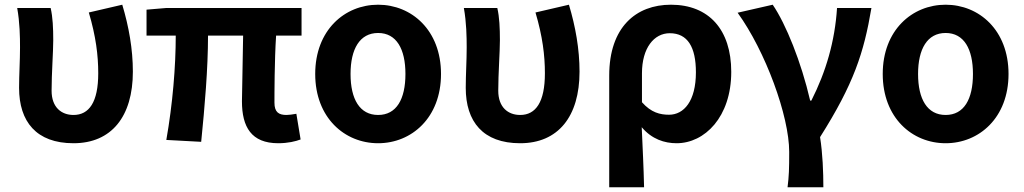

<svg xmlns="http://www.w3.org/2000/svg" viewBox="-20 -594 4345 815"><path d="M292 14C453 14 544 -99 544 -290C544 -385 527 -481 499 -574L357 -541C387 -440 397 -359 397 -283C397 -160 358 -106 292 -106C241 -106 199 -138 199 -209C199 -282 206 -373 206 -423C206 -475 204 -521 195 -560H53C64 -499 65 -437 65 -393C65 -335 61 -278 61 -221C61 -78 134 14 292 14Z M1161 14C1202 14 1235 6 1256 -2L1238 -111C1221 -108 1206 -106 1196 -106C1163 -106 1145 -118 1145 -158C1145 -191 1145 -337 1152 -443H1260V-560H685L602 -553V-443H726C726 -312 713 -153 686 0L834 8C849 -141 863 -303 863 -443H1012C1011 -342 1007 -204 1007 -164C1007 -55 1047 14 1161 14Z M1585 14C1727 14 1852 -94 1852 -280C1852 -466 1727 -574 1585 -574C1443 -574 1318 -466 1318 -280C1318 -94 1443 14 1585 14ZM1585 -106C1507 -106 1468 -173 1468 -280C1468 -386 1507 -454 1585 -454C1663 -454 1701 -386 1701 -280C1701 -173 1663 -106 1585 -106Z M2188 14C2349 14 2440 -99 2440 -290C2440 -385 2423 -481 2395 -574L2253 -541C2283 -440 2293 -359 2293 -283C2293 -160 2254 -106 2188 -106C2137 -106 2095 -138 2095 -209C2095 -282 2102 -373 2102 -423C2102 -475 2100 -521 2091 -560H1949C1960 -499 1961 -437 1961 -393C1961 -335 1957 -278 1957 -221C1957 -78 2030 14 2188 14Z M2566 201H2714C2712 114 2708 37 2704 -54C2747 -3 2801 14 2852 14C2971 14 3084 -97 3084 -289C3084 -468 2989 -574 2828 -574C2680 -574 2566 -479 2566 -273ZM2820 -107C2782 -107 2744 -116 2705 -160V-283C2705 -390 2756 -453 2823 -453C2899 -453 2934 -394 2934 -287C2934 -165 2883 -107 2820 -107Z M3323 201H3475C3475 137 3472 57 3461 -12C3604 -238 3647 -370 3679 -560H3533C3524 -419 3486 -289 3424 -167H3419C3381 -331 3316 -492 3260 -574L3111 -540C3229 -377 3330 -102 3330 51C3330 124 3329 153 3323 201Z M3994 14C4136 14 4261 -94 4261 -280C4261 -466 4136 -574 3994 -574C3852 -574 3727 -466 3727 -280C3727 -94 3852 14 3994 14ZM3994 -106C3916 -106 3877 -173 3877 -280C3877 -386 3916 -454 3994 -454C4072 -454 4110 -386 4110 -280C4110 -173 4072 -106 3994 -106Z"/></svg>

Font: Noto Sans JP
Style: Bold
Weight: 700
Designer: Ryoko NISHIZUKA  (kana, bopomofo & ideographs); Paul D. Hunt (Latin, Greek & Cyrillic); Sandoll Communications , Soo-you
Foundry: Adobe
Version: Version 2.002;hotconv 1.0.116;makeotfexe 2.5.65601